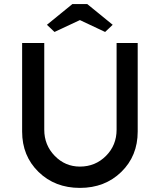

<svg xmlns="http://www.w3.org/2000/svg" viewBox="-20 -911 780 937"><path d="M88 -269V-701H196V-278Q196 -203 247 -150.5Q298 -98 370 -98Q445 -98 497 -150Q549 -202 549 -278V-701H652V-269Q652 -150 572 -72Q492 6 370 6Q248 6 168 -72Q88 -150 88 -269ZM209 -790 333 -891H406L530 -790L493 -755L370 -813L246 -755Z"/></svg>

Font: Easer Grotesk
Style: Regular
Weight: 400
Designer: Boardeaser, Bonnie Shaver-Troup, Thomas Jockin
Foundry: Lexend
Version: Version 1.008;Glyphs 3.1.2 (3151)